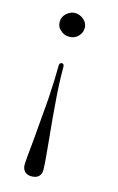

<svg xmlns="http://www.w3.org/2000/svg" viewBox="-109 -492 479 780"><g transform="rotate(15 130.5 -101.5)"><path d="M106 -444.8Q127 -444.8 144 -430.2Q160.2 -416 160.2 -396Q160.2 -375 145 -359.9Q130.4 -345.2 107.9 -345.2Q85.4 -345.2 70.8 -359.9Q55.2 -372.1 55.2 -395Q55.2 -415.5 71.8 -430.2Q88.9 -444.8 106 -444.8ZM107.9 -233.9Q117.2 -233.9 117.2 -220.2Q117.2 -151.4 123 -81.1Q127 -22.5 138.2 89.8Q147 175.3 147 205.1Q147 222.2 136.2 232.9Q125.5 242.2 106 242.2Q89.8 242.2 79.1 232.9Q67.9 221.7 67.9 205.1Q67.9 183.6 77.1 96.2Q84.5 13.7 91.8 -79.1Q97.2 -168.5 97.2 -220.2Q97.2 -233.9 107.9 -233.9Z"/></g></svg>

Font: Unna Light
Style: Regular
Weight: 300
Designer: Jorge de Buen Unna
Foundry: Omnibus-Type
Version: Version 2.007;PS 002.007;hotconv 1.0.88;makeotf.lib2.5.64775